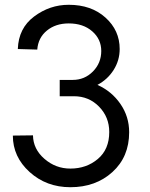

<svg xmlns="http://www.w3.org/2000/svg" viewBox="-20 -780 634 810"><path d="M276.9 9.8Q175.8 9.8 105 -54.2Q34.2 -118.2 34.2 -208L119.1 -209Q120.1 -150.9 167.5 -109.9Q214.8 -68.8 276.9 -68.8Q344.7 -68.8 392.8 -109.4Q440.9 -149.9 440.9 -223.1Q440.9 -286.1 397.9 -330.1Q355 -374 292 -374H231.9V-442.9H287.1Q336.9 -442.9 372.1 -478.5Q407.2 -514.2 407.2 -564.9Q407.2 -614.7 369.1 -647.9Q331.1 -681.2 270 -681.2Q214.8 -681.2 178 -651.1Q141.1 -621.1 137.2 -570.8L55.2 -573.2Q58.1 -661.1 124 -710.4Q189.9 -759.8 270 -759.8Q365.2 -759.8 425 -705.8Q484.9 -651.9 484.9 -573.2Q484.9 -525.4 459.5 -485.1Q434.1 -444.8 391.1 -421.9Q451.2 -395 488 -341.6Q524.9 -288.1 524.9 -222.2Q524.9 -118.2 454.3 -54.2Q383.8 9.8 276.9 9.8Z"/></svg>

Font: Oakes Grotesk
Style: Regular
Weight: 400
Designer: Samuel Oakes
Foundry: Samuel Oakes
Version: Version 1.0 | wf-rip DC20170320